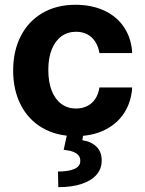

<svg xmlns="http://www.w3.org/2000/svg" viewBox="-20 -557 603 800"><path d="M34.8 -263.2Q34.8 -344.4 66.5 -406.4Q98.1 -468.3 156.7 -502.7Q215.4 -537.1 294.4 -537.1Q362.6 -537.1 415.2 -512.5Q467.8 -487.8 497.8 -442Q527.8 -396.2 530.8 -335.8H394.3Q390.1 -362.3 377.3 -382.5Q364.6 -402.7 344.2 -413.7Q323.9 -424.7 296.9 -424.7Q262.2 -424.7 236.2 -405.9Q210.2 -387 195.7 -351.4Q181.3 -315.8 181.3 -265.6Q181.3 -215 195.5 -179Q209.8 -143 235.8 -123.9Q261.8 -104.8 296.9 -104.8Q322.6 -104.8 343.2 -115Q363.9 -125.2 377 -145.1Q390.2 -165 394.3 -192.7H530.8Q527.2 -132.7 497.7 -86.8Q468.1 -40.9 416.3 -15.4Q364.5 10.2 295.2 10.2Q215.4 10.2 156.3 -24.4Q97.3 -59 66 -121Q34.8 -183 34.8 -263.2ZM328 -2.9 323.1 27.2Q359.9 32.6 381.8 54Q403.7 75.4 403.7 110.9Q404.2 145 382.9 170.2Q361.6 195.3 320.7 209.1Q279.7 222.9 222.9 222.9L221.6 157.7Q265.6 157.7 289.8 147Q314 136.3 314.5 114.9Q315.1 100.4 307.7 91Q300.4 81.7 285.3 75.7Q270.3 69.7 245.3 67.2L260.6 -2.9Z"/></svg>

Font: Pretendard JP Variable
Style: Regular
Weight: 400
Designer: Base glyphs from Inter by Rasmus Andersson; Hangul glyphs from Noto Sans CJK(Source Han Sans) by Jang Soo-young and Kang
Foundry: Kil Hyung-jin
Version: Version 1.307;Glyphs 3.2 (3192)